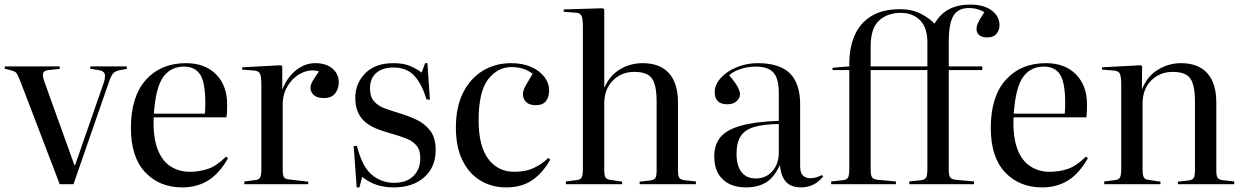

<svg xmlns="http://www.w3.org/2000/svg" viewBox="-20 -802 5419 836"><path d="M240 0 71 -442Q62 -464 57.5 -474Q53 -484 46.5 -488.5Q40 -493 27 -496L0 -503L2 -513H240V-502L192 -497Q172 -495 168 -484Q164 -473 173 -447L304 -83H307L431 -440Q439 -462 436.5 -477.5Q434 -493 408 -497L372 -503L374 -513H532V-502L499 -496Q481 -492 472.5 -482.5Q464 -473 453 -441L300 0Z M774 14Q674 14 612 -52Q550 -118 550 -245Q550 -382 615.5 -454.5Q681 -527 790 -527Q873 -527 921 -478Q969 -429 969 -348Q969 -332 968.5 -318.5Q968 -305 966 -291H649Q646 -206 665.5 -154Q685 -102 722 -78Q759 -54 806 -54Q849 -54 886.5 -67Q924 -80 964 -120L973 -113Q933 -44 884.5 -15Q836 14 774 14ZM650 -307H872Q873 -316 873.5 -327.5Q874 -339 874 -352Q874 -443 851.5 -477.5Q829 -512 781 -512Q723 -512 690.5 -466.5Q658 -421 650 -307Z M1044 0V-12L1092 -18Q1108 -20 1113 -30Q1118 -40 1118 -66V-433Q1118 -468 1112 -481Q1106 -494 1084 -495L1034 -499L1035 -509L1204 -518L1209 -513V-414H1210Q1232 -468 1270.5 -497.5Q1309 -527 1353 -527Q1400 -527 1427.5 -503.5Q1455 -480 1455 -444Q1455 -415 1439 -395Q1423 -375 1390 -375Q1360 -375 1346 -388.5Q1332 -402 1332 -418Q1332 -433 1341.5 -449.5Q1351 -466 1369 -491Q1333 -502 1296.5 -485.5Q1260 -469 1235.5 -432.5Q1211 -396 1211 -346V-64Q1211 -41 1215.5 -32Q1220 -23 1236 -21L1322 -11V0Z M1533 14 1520 -166 1534 -167Q1557 -76 1599 -41Q1641 -6 1696 -6Q1750 -6 1780 -35.5Q1810 -65 1810 -114Q1810 -149 1793.5 -168.5Q1777 -188 1747.5 -199.5Q1718 -211 1678 -222Q1654 -229 1627.5 -238.5Q1601 -248 1578 -264.5Q1555 -281 1541 -308Q1527 -335 1527 -376Q1527 -439 1570.5 -483Q1614 -527 1693 -527Q1739 -527 1768.5 -513.5Q1798 -500 1816 -486L1831 -527H1841L1852 -368L1837 -369Q1818 -434 1785 -471Q1752 -508 1693 -508Q1646 -508 1618.5 -484.5Q1591 -461 1591 -417Q1591 -381 1608.5 -361Q1626 -341 1654.5 -330.5Q1683 -320 1716 -310Q1754 -299 1791 -282Q1828 -265 1852.5 -234Q1877 -203 1877 -149Q1877 -74 1827 -30Q1777 14 1694 14Q1656 14 1622 3.5Q1588 -7 1557 -32L1545 14Z M2185 14Q2121 14 2071.5 -16Q2022 -46 1993.5 -104Q1965 -162 1965 -247Q1965 -335 1996 -397.5Q2027 -460 2081.5 -493.5Q2136 -527 2206 -527Q2256 -527 2293 -510.5Q2330 -494 2350.5 -467Q2371 -440 2371 -409Q2371 -379 2357 -361.5Q2343 -344 2313 -344Q2285 -344 2271 -357.5Q2257 -371 2257 -393Q2257 -408 2268 -427.5Q2279 -447 2299 -481Q2261 -510 2207 -510Q2146 -510 2105 -456Q2064 -402 2064 -278Q2064 -166 2106 -110Q2148 -54 2219 -54Q2270 -54 2306 -71.5Q2342 -89 2367 -114L2376 -107Q2342 -47 2296 -16.5Q2250 14 2185 14Z M2444 0V-12L2492 -18Q2508 -20 2513 -30Q2518 -40 2518 -66V-685Q2518 -721 2512 -733.5Q2506 -746 2484 -747L2434 -751L2435 -761L2604 -766L2611 -761V-421H2612Q2635 -474 2680 -500.5Q2725 -527 2778 -527Q2854 -527 2893 -483Q2932 -439 2932 -356V-58Q2932 -36 2938 -27.5Q2944 -19 2963 -17L3010 -12V0H2765V-11L2809 -16Q2828 -18 2833.5 -27Q2839 -36 2839 -58V-360Q2839 -431 2819 -460Q2799 -489 2742 -489Q2686 -489 2648.5 -451.5Q2611 -414 2611 -351V-62Q2611 -40 2616 -30.5Q2621 -21 2636 -19L2689 -11V0Z M3229 14Q3163 14 3126.5 -21.5Q3090 -57 3090 -121Q3090 -171 3116 -203.5Q3142 -236 3203.5 -254Q3265 -272 3371 -276V-398Q3371 -460 3347.5 -486Q3324 -512 3271 -512Q3237 -512 3204.5 -501.5Q3172 -491 3155 -474Q3181 -444 3191.5 -424.5Q3202 -405 3202 -392Q3202 -375 3187.5 -361.5Q3173 -348 3147 -348Q3092 -348 3092 -401Q3092 -433 3118 -462Q3144 -491 3187 -509Q3230 -527 3279 -527Q3374 -527 3419 -483Q3464 -439 3464 -347V-77Q3464 -49 3476.5 -37.5Q3489 -26 3508 -26Q3533 -26 3559 -40L3564 -33Q3541 -6 3517 4Q3493 14 3469 14Q3424 14 3402 -10.5Q3380 -35 3376 -84Q3351 -29 3315 -7.5Q3279 14 3229 14ZM3271 -25Q3315 -25 3343 -56.5Q3371 -88 3371 -138V-262Q3304 -261 3263.5 -249Q3223 -237 3205 -209Q3187 -181 3187 -132Q3187 -81 3208.5 -53Q3230 -25 3271 -25Z M3599 0V-12L3647 -17Q3667 -19 3672.5 -29Q3678 -39 3678 -68V-497H3605V-507L3678 -513V-525Q3678 -595 3701.5 -648.5Q3725 -702 3774 -732Q3823 -762 3900 -762Q3950 -762 3988.5 -742.5Q4027 -723 4049 -699Q4075 -743 4113.5 -762.5Q4152 -782 4204 -782Q4264 -782 4298 -756.5Q4332 -731 4332 -692Q4332 -671 4319 -655Q4306 -639 4279 -639Q4256 -639 4244 -649Q4232 -659 4232 -675Q4232 -689 4239 -703.5Q4246 -718 4266 -749Q4253 -757 4236 -762Q4219 -767 4198 -767Q4152 -767 4131.5 -733.5Q4111 -700 4111 -619V-513H4257V-497H4111V-64Q4111 -39 4117 -30Q4123 -21 4143 -19L4221 -12V0H3939V-12L3987 -17Q4007 -19 4012.5 -29Q4018 -39 4018 -68V-497H3771V-64Q3771 -39 3777 -30Q3783 -21 3803 -19L3881 -12V0ZM3771 -513H4018V-617Q4018 -682 3986 -714Q3954 -746 3902 -746Q3845 -746 3808 -713Q3771 -680 3771 -599Z M4518 14Q4418 14 4356 -52Q4294 -118 4294 -245Q4294 -382 4359.5 -454.5Q4425 -527 4534 -527Q4617 -527 4665 -478Q4713 -429 4713 -348Q4713 -332 4712.5 -318.5Q4712 -305 4710 -291H4393Q4390 -206 4409.5 -154Q4429 -102 4466 -78Q4503 -54 4550 -54Q4593 -54 4630.5 -67Q4668 -80 4708 -120L4717 -113Q4677 -44 4628.5 -15Q4580 14 4518 14ZM4394 -307H4616Q4617 -316 4617.5 -327.5Q4618 -339 4618 -352Q4618 -443 4595.5 -477.5Q4573 -512 4525 -512Q4467 -512 4434.5 -466.5Q4402 -421 4394 -307Z M4788 0V-12L4836 -18Q4852 -20 4857 -30Q4862 -40 4862 -66V-433Q4862 -468 4856 -481Q4850 -494 4828 -495L4778 -499L4779 -509L4948 -518L4953 -513L4952 -415H4953Q4976 -471 5022.5 -499Q5069 -527 5122 -527Q5198 -527 5237 -483Q5276 -439 5276 -356V-58Q5276 -36 5282 -27.5Q5288 -19 5307 -17L5354 -12V0H5109V-11L5153 -16Q5172 -18 5177.5 -27Q5183 -36 5183 -58V-360Q5183 -431 5163 -460Q5143 -489 5086 -489Q5030 -489 4992.5 -451.5Q4955 -414 4955 -351V-62Q4955 -40 4960 -30.5Q4965 -21 4980 -19L5033 -11V0Z"/></svg>

Font: Display Regular
Style: Regular
Weight: 400
Designer: Latin by Veronika Burian and Jose Scaglione. Greek by Irene Vlachou. Cyrillic by Vera Evstafieva.
Foundry: TypeTogether
Version: Version 3.002